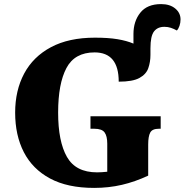

<svg xmlns="http://www.w3.org/2000/svg" viewBox="-20 -908 902 938"><path d="M440 10Q310 10 224.5 -36Q139 -82 96.5 -164.5Q54 -247 54 -358Q54 -466 98 -548.5Q142 -631 229 -677.5Q316 -724 444 -724Q509 -724 554 -716.5Q599 -709 632 -695V-742Q632 -804 665.5 -846Q699 -888 767 -888Q810 -888 836 -866.5Q862 -845 862 -813Q862 -797 857 -782Q852 -767 844 -759Q830 -767 815 -772Q800 -777 783 -777Q750 -777 732.5 -754.5Q715 -732 715 -672V-640Q715 -605 704.5 -575Q694 -545 661 -527Q628 -509 560 -509Q560 -652 442 -652Q345 -652 304.5 -575.5Q264 -499 264 -358Q264 -217 307 -141.5Q350 -66 454 -66Q476 -66 504 -69V-206Q504 -243 491 -261Q478 -279 441 -279H422V-340H765V-279H756Q724 -279 714 -260.5Q704 -242 704 -202V-50Q640 -20 575.5 -5Q511 10 440 10Z"/></svg>

Font: Noto Serif Black
Style: Regular
Weight: 900
Designer: Monotype Design Team
Foundry: Monotype Imaging Inc.
Version: Version 2.014; ttfautohint (v1.8.4.7-5d5b)